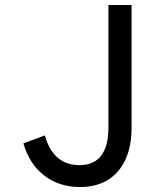

<svg xmlns="http://www.w3.org/2000/svg" viewBox="-20 -736 640 772"><path d="M302 16Q217.5 16 157.8 -30.2Q98 -76.5 74 -159.5L160.5 -191.5Q193.5 -72 300 -72Q357.5 -72 386.8 -110.2Q416 -148.5 416 -224V-716H509V-222Q509 -147.5 484.2 -94Q459.5 -40.5 413.2 -12.2Q367 16 302 16Z"/></svg>

Font: Google Sans Code
Style: Regular
Weight: 400
Monospace: yes
Designer: Google Sans Code Authors
Foundry: Google LLC
Version: Version 6.000